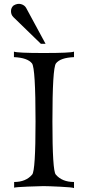

<svg xmlns="http://www.w3.org/2000/svg" viewBox="-20 -956 433 978"><path d="M357 2Q349 -2 286 -5Q223 -8 201 -8Q183 -8 121.5 -5.5Q60 -3 52 0V-29Q112 -29 144 -67Q161 -87 161 -337Q161 -609 143 -633Q120 -662 51 -665V-693Q69 -686 202 -686Q340 -686 357 -693V-665Q287 -662 265 -633Q247 -609 247 -337Q247 -86 264 -67Q296 -29 357 -29ZM212 -733H188L48 -869Q36 -881 36 -899Q36 -917 49 -928Q69 -940 87 -935Q105 -930 113 -916Z"/></svg>

Font: GFS Artemisia
Style: Regular
Weight: 400
Designer: Takis Katsoulidis and George D. Matthiopoulos
Foundry: Takis Katsoulidis and George D. Matthiopoulos
Version: Version 1.0